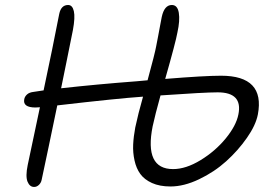

<svg xmlns="http://www.w3.org/2000/svg" viewBox="-20 -742 1076 761"><path d="M115.2 -1Q97.7 -1 89.1 -22Q80.6 -43 89.8 -87.9Q98.6 -130.4 114.5 -204.6Q130.4 -278.8 138.2 -316.9Q134.3 -316.9 128.4 -316.4Q122.6 -315.9 121.1 -315.9Q69.3 -315.9 76.2 -349.1Q78.1 -359.4 87.2 -367.7Q96.2 -376 113.8 -377.9Q135.3 -381.3 152.8 -383.8Q189 -553.7 214.8 -687Q222.2 -722.2 250 -722.2Q267.1 -722.2 272.7 -697.8Q278.3 -673.3 269 -623Q260.3 -577.6 243.2 -495.1Q226.1 -412.6 222.2 -392.1Q361.8 -407.7 522 -419.9Q529.8 -420.4 543.9 -421.9Q558.1 -423.3 564.9 -423.8Q594.2 -531.2 599.1 -559.1Q603 -578.1 606.9 -599.4Q610.8 -620.6 615 -642.8Q619.1 -665 621.1 -674.8Q631.3 -722.2 661.1 -722.2Q683.6 -722.2 688.7 -691.4Q693.8 -660.6 683.1 -612.8Q676.8 -576.7 634.8 -429.2Q791 -441.9 856 -441.9Q1031.2 -441.9 1002 -288.1Q993.7 -245.6 958.7 -195.6Q923.8 -145.5 876.5 -102.8Q829.1 -60.1 769 -31.5Q709 -2.9 655.8 -2.9Q612.8 -2.9 582.5 -16.6Q552.2 -30.3 536.1 -52.5Q520 -74.7 513.2 -106Q506.3 -137.2 507.8 -168.9Q509.3 -200.7 516.1 -236.8Q527.3 -290 546.9 -358.9Q447.3 -352.1 207 -324.2Q194.3 -261.7 172.9 -160.6Q151.4 -59.6 145 -28.8Q142.6 -17.1 134 -9Q125.5 -1 115.2 -1ZM585 -241.2Q551.3 -71.8 666 -71.8Q716.8 -71.8 774.9 -107.2Q833 -142.6 874.5 -193.1Q916 -243.7 924.8 -288.1Q942.9 -376 842.8 -376Q791 -376 616.2 -363.8Q594.7 -286.6 585 -241.2Z"/></svg>

Font: Shantell Sans Bouncy
Style: Italic
Weight: 300
Italic angle: -11.31°
Designer: Stephen Nixon, Anya Danilova, Shantell Martin
Foundry: Arrow Type
Version: Version 1.006;[9816181b4]